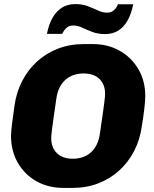

<svg xmlns="http://www.w3.org/2000/svg" viewBox="-20 -911 754 941"><path d="M291 10Q217 10 159 -22.5Q101 -55 67.5 -113Q34 -171 34 -245Q34 -264 39 -304.5Q44 -345 51 -393Q60 -458 88.5 -513.5Q117 -569 161.5 -609.5Q206 -650 264 -672.5Q322 -695 391 -695H435Q509 -695 567 -662Q625 -629 658.5 -571.5Q692 -514 692 -440Q692 -420 687.5 -380Q683 -340 675 -292Q666 -226 637.5 -171Q609 -116 564.5 -75.5Q520 -35 462 -12.5Q404 10 335 10ZM336 -133Q363 -133 386 -141Q409 -149 426.5 -165Q444 -181 455 -204.5Q466 -228 470 -259Q478 -314 483 -348.5Q488 -383 490.5 -403Q493 -423 494 -433.5Q495 -444 495 -452Q495 -483 482 -505.5Q469 -528 445.5 -539.5Q422 -551 390 -551Q363 -551 340 -543Q317 -535 299.5 -519Q282 -503 271 -480Q260 -457 256 -426Q248 -371 243 -336.5Q238 -302 235.5 -282Q233 -262 232 -251Q231 -240 231 -233Q231 -202 244 -179.5Q257 -157 280.5 -145Q304 -133 336 -133ZM210 -745Q219 -792 238 -824.5Q257 -857 284.5 -874Q312 -891 349 -891Q384 -891 411 -880.5Q438 -870 460.5 -859.5Q483 -849 505 -849Q525 -849 538 -860.5Q551 -872 558 -890H633Q624 -844 605.5 -811Q587 -778 559.5 -761Q532 -744 495 -744Q460 -744 432.5 -754.5Q405 -765 383 -775.5Q361 -786 338 -786Q319 -786 306.5 -775Q294 -764 285 -745Z"/></svg>

Font: Chivo Medium ExtraBold
Style: Italic
Weight: 800
Italic angle: -8.05°
Version: Version 2.002